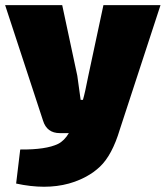

<svg xmlns="http://www.w3.org/2000/svg" viewBox="-23 -520 647 750"><path d="M604 -500 445 -14Q415 86 367.5 131Q320 176 246 197Q155 222 40 197L56 64Q157 65 204 42Q228 30 246 0H211Q160 0 145 -49L-3 -500H220L279 -224Q283 -197 292 -130H301Q309 -157 322 -224L381 -500Z"/></svg>

Font: Exo 2.0 Black
Style: Regular
Weight: 900
Designer: Natanael Gama
Version: Version 1.001;PS 001.001;hotconv 1.0.70;makeotf.lib2.5.58329